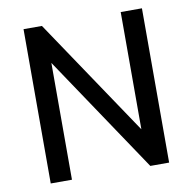

<svg xmlns="http://www.w3.org/2000/svg" viewBox="-79 -784 867 864"><g transform="rotate(-10 354.5 -352.5)"><path d="M84 0V-705H168L547 -141H528V-705H625V0H539L162 -562H181V0Z"/></g></svg>

Font: Nunito Sans 10pt SemiCondensed SemiBold
Style: Regular
Weight: 600
Width: 4
Designer: Vernon Adams
Foundry: Vernon Adams
Version: Version 3.101;gftools[0.9.27]